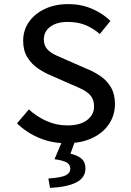

<svg xmlns="http://www.w3.org/2000/svg" viewBox="-20 -687 640 937"><path d="M303 12Q233 12 171 -14Q109 -40 63 -85L121 -153Q159 -118 207 -96.5Q255 -75 309 -75Q371 -75 405 -101Q439 -127 439 -167Q439 -199 424 -218Q409 -237 383.5 -250Q358 -263 325 -276L233 -317Q200 -330 167.5 -351.5Q135 -373 114 -406.5Q93 -440 93 -488Q93 -539 121 -579.5Q149 -620 199 -643.5Q249 -667 314 -667Q375 -667 428 -644.5Q481 -622 519 -585L467 -521Q435 -549 397.5 -564.5Q360 -580 309 -580Q258 -580 226 -557Q194 -534 194 -494Q194 -465 210.5 -447Q227 -429 253.5 -417Q280 -405 308 -393L397 -354Q438 -338 470.5 -315.5Q503 -293 522 -260Q541 -227 541 -179Q541 -126 512.5 -82.5Q484 -39 430.5 -13.5Q377 12 303 12ZM224 230 216 184Q277 180 300 169Q323 158 323 136Q323 117 306.5 106.5Q290 96 246 90L288 -9H350L324 63Q359 71 378 87.5Q397 104 397 135Q397 180 352.5 203Q308 226 224 230Z"/></svg>

Font: Source Code Pro ExtraLight Medium
Style: Regular
Weight: 500
Monospace: yes
Version: Version 1.018;hotconv 1.0.116;makeotfexe 2.5.65601